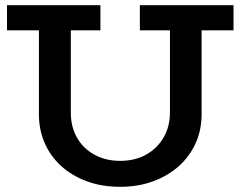

<svg xmlns="http://www.w3.org/2000/svg" viewBox="-20 -706 927 740"><path d="M443 14Q373 14 315.5 -7Q258 -28 216.5 -65.5Q175 -103 152.5 -154Q130 -205 130 -266V-634H253V-271Q253 -217 277 -175Q301 -133 344.5 -109.5Q388 -86 443 -86Q500 -86 543 -110Q586 -134 610.5 -176Q635 -218 635 -273V-634H757V-266Q757 -205 734 -154Q711 -103 669 -65.5Q627 -28 569.5 -7Q512 14 443 14ZM7 -589V-686H367V-589ZM519 -589V-686H880V-589Z"/></svg>

Font: BioRhyme SemiBold
Style: Regular
Weight: 600
Designer: Aoife Mooney
Foundry: Aoife Mooney Type
Version: Version 1.600;gftools[0.9.33]